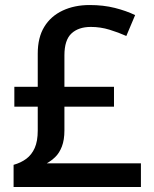

<svg xmlns="http://www.w3.org/2000/svg" viewBox="-20 -743 612 763"><path d="M336 -723Q391 -723 436.5 -711.5Q482 -700 517 -683L482 -600Q451 -614 415 -625Q379 -636 341 -636Q292 -636 264 -610Q236 -584 236 -523V-398H433V-319H236V-225Q236 -187 226 -161Q216 -135 200 -119.5Q184 -104 166 -94H540V0H34V-88Q63 -96 84.5 -112Q106 -128 118 -155Q130 -182 130 -224V-319H37V-398H130V-530Q130 -594 156 -636.5Q182 -679 229 -701Q276 -723 336 -723Z"/></svg>

Font: Noto Sans Thai Medium
Style: Regular
Weight: 500
Designer: Monotype Design Team
Foundry: Monotype Imaging Inc.
Version: Version 2.001